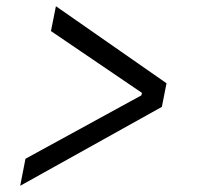

<svg xmlns="http://www.w3.org/2000/svg" viewBox="-20 -586 640 618"><path d="M45 12 501 -242 516 -318 160 -566 144 -486 437 -287 435 -279 62 -75Z"/></svg>

Font: LVC Sans
Style: Italic
Weight: 400
Italic angle: -11.31°
Designer: Mike Abbink, Paul van der Laan, Pieter van Rosmalen
Foundry: Bold Monday
Version: Version 3.0